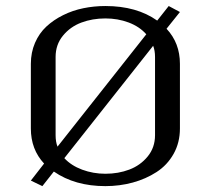

<svg xmlns="http://www.w3.org/2000/svg" viewBox="-20 -614 707 644"><path d="M545.9 -593.8 583.5 -573.7 538.6 -517.6Q583.5 -469.7 583.5 -399.9V-183.1Q583.5 -135.7 562.3 -97.9Q541 -60.1 505.1 -36.9Q469.2 -13.7 425.3 -1.7Q381.3 10.3 333.5 10.3Q231.4 10.3 160.6 -38.6L122.1 10.3L83.5 -8.3L127.9 -65.4Q83.5 -112.8 83.5 -183.1V-399.9Q83.5 -438 97.4 -470.2Q111.3 -502.4 135.5 -524.9Q159.7 -547.4 191.7 -563.2Q223.6 -579.1 259.5 -586.4Q295.4 -593.8 333.5 -593.8Q438.5 -593.8 507.3 -544.9ZM470.7 -499Q447.8 -524.9 411.4 -538.6Q375 -552.2 333.5 -552.2Q290 -552.2 252.9 -538.3Q215.8 -524.4 191.2 -494.4Q166.5 -464.4 166.5 -422.9V-160.6Q166.5 -138.2 172.9 -122.1ZM493.7 -460.4 195.8 -83.5Q218.8 -58.6 255.6 -44.9Q292.5 -31.2 333.5 -31.2Q377 -31.2 413.8 -45.2Q450.7 -59.1 475.3 -89.1Q500 -119.1 500 -160.6V-422.9Q500 -444.3 493.7 -460.4Z"/></svg>

Font: Resagnicto
Style: Regular
Weight: 500
Version: Version 0.9991